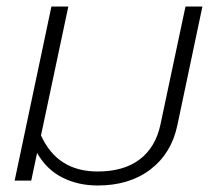

<svg xmlns="http://www.w3.org/2000/svg" viewBox="-20 -555 654 590"><path d="M94 -85 76 0H25L138 -535H190L106 -139Q156 -28 280 -28Q360 -28 409 -65Q458 -102 473 -172L550 -535H602L525 -170Q507 -84 442.5 -34.5Q378 15 280 15Q220 15 171.5 -9.5Q123 -34 94 -85Z"/></svg>

Font: Prompt ExtraLight
Style: Italic
Weight: 275
Italic angle: -12°
Designer: Katatrad Team
Foundry: CadsonDemak
Version: Version 1.000